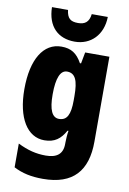

<svg xmlns="http://www.w3.org/2000/svg" viewBox="-108 -851 776 1155"><g transform="rotate(10 280.0 -273.5)"><path d="M454 -787H356C350 -736 324 -720 283 -720C237 -720 217 -737 211 -787H113C115 -670 180 -606 283 -606C381 -606 452 -677 454 -787ZM211 -563C102 -563 35 -456 35 -273C35 -96 102 10 206 10C269 10 305 -18 334 -71H340C336 -49 334 -17 334 3V10C334 73 296 99 231 99C171 99 120 86 59 56V201C111 228 166 240 238 240C423 240 505 143 505 -34V-553H357L344 -484H337C306 -540 270 -563 211 -563ZM270 -421C321 -421 339 -378 339 -283V-256C339 -171 320 -132 271 -132C229 -132 208 -176 208 -271C208 -372 230 -421 270 -421Z"/></g></svg>

Font: Noto Sans Arabic UI Cn Bk
Style: Regular
Weight: 900
Width: 3
Designer: Monotype Design Team, Nadine Chahine and Nizar Qandah
Foundry: Monotype Imaging Inc.
Version: Version 2.010